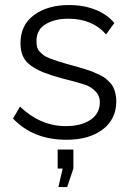

<svg xmlns="http://www.w3.org/2000/svg" viewBox="-20 -550 523 769"><path d="M246.1 9.8Q112.8 9.8 32.2 -75.2L60.1 -123Q142.1 -44.9 243.2 -44.9Q305.2 -44.9 342.5 -70.1Q379.9 -95.2 379.9 -140.1Q379.9 -167.5 361.3 -185.3Q342.8 -203.1 321.3 -210.4Q299.8 -217.8 246.6 -231.4Q232.9 -234.9 226.1 -236.8Q182.1 -249 154.3 -260Q126.5 -271 104 -287.1Q81.5 -303.2 71.8 -325Q62 -346.7 62 -377Q62 -449.7 116.2 -489.7Q170.4 -529.8 256.8 -529.8Q315.4 -529.8 362.3 -511Q409.2 -492.2 438 -458L404.8 -412.1Q350.6 -475.1 252.9 -475.1Q199.2 -475.1 162.6 -453.1Q126 -431.2 126 -384.8Q126 -371.1 128.9 -360.6Q131.8 -350.1 140.4 -341.6Q148.9 -333 156.7 -327.4Q164.6 -321.8 182.1 -315.2Q199.7 -308.6 212.4 -304.4Q225.1 -300.3 251 -293Q275.9 -286.1 289.3 -282.5Q302.7 -278.8 323.2 -272.2Q343.8 -265.6 354.7 -261Q365.7 -256.3 380.9 -249Q396 -241.7 404.1 -234.9Q412.1 -228 421.4 -218.3Q430.7 -208.5 435.1 -198Q439.5 -187.5 442.6 -174.1Q445.8 -160.6 445.8 -145Q445.8 -72.8 391.4 -31.5Q336.9 9.8 246.1 9.8ZM213.9 199.2 231 125H210.9V48.8H273.9V125L249 199.2Z"/></svg>

Font: Rawline
Style: Regular
Weight: 400
Designer: Matt McInerney, Pablo Impallari, Rodrigo Fuenzalida
Foundry: Matt McInerney, Pablo Impallari, Rodrigo Fuenzalida
Version: Version 4.020;PS 004.020;hotconv 1.0.88;makeotf.lib2.5.64775